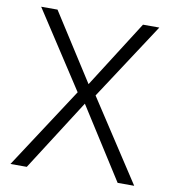

<svg xmlns="http://www.w3.org/2000/svg" viewBox="-80 -775 759 845"><g transform="rotate(10 299.5 -352.5)"><path d="M23 0 266 -372V-352L36 -705H109L306 -397H295L491 -705H564L333 -352V-372L576 0H502L292 -330H307L96 0Z"/></g></svg>

Font: Nunito Sans 10pt SemiCondensed Light
Style: Regular
Weight: 300
Width: 4
Designer: Vernon Adams
Foundry: Vernon Adams
Version: Version 3.101;gftools[0.9.27]